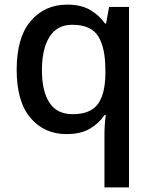

<svg xmlns="http://www.w3.org/2000/svg" viewBox="-20 -662 660 829"><path d="M431 -82Q431 -101 432.5 -124Q434 -147 437 -165H431Q408 -130 368.5 -106.5Q329 -83 267 -83Q171 -83 111.5 -153Q52 -223 52 -361Q52 -500 112.5 -571Q173 -642 270 -642Q332 -642 371 -618Q410 -594 434 -560H438L451 -632H537V147H431ZM294 -169Q370 -169 402 -212Q434 -255 435 -342V-360Q435 -456 404 -505.5Q373 -555 292 -555Q226 -555 193.5 -502.5Q161 -450 161 -359Q161 -268 193.5 -218.5Q226 -169 294 -169Z"/></svg>

Font: Noto Sans Kannada UI Medium
Style: Regular
Weight: 500
Designer: Jelle Bosma - Monotype Design Team
Foundry: Monotype Imaging Inc.
Version: Version 2.005; ttfautohint (v1.8.4.7-5d5b)